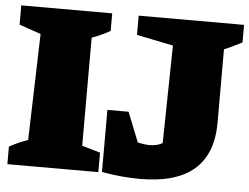

<svg xmlns="http://www.w3.org/2000/svg" viewBox="-49 -721 1032 795"><g transform="rotate(5 467.0 -323.5)"><path d="M8 0V-73Q45 -94 85 -107L98 -549L8 -580V-660H386V-587Q351 -567 310 -552V-103L386 -81V0ZM401 -2V-260H489L538 -137Q565 -130 588 -130Q619 -130 641 -143L648 -549L496 -580V-660H934V-587Q918 -579 899 -569.5Q880 -560 860 -552V-247Q860 13 560 13Q524 13 484.5 9.5Q445 6 401 -2Z"/></g></svg>

Font: Piazzolla SC Black
Style: Regular
Weight: 900
Designer: Juan Pablo del Peral
Foundry: Huerta Tipografica
Version: Version 1.330